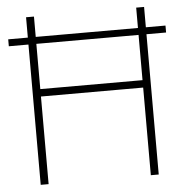

<svg xmlns="http://www.w3.org/2000/svg" viewBox="-51 -749 769 799"><g transform="rotate(-5 333.5 -350.0)"><path d="M5 -586V-615H87V-700H120V-615H547V-700H580V-615H662V-586H580V0H547V-366H120V0H87V-586ZM120 -397H547V-586H120Z"/></g></svg>

Font: Jost* Thin
Style: Regular
Weight: 200
Version: Version 3.7